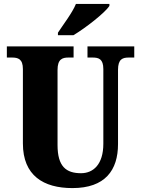

<svg xmlns="http://www.w3.org/2000/svg" viewBox="-20 -951 720 981"><path d="M276 -784V-771H355C417 -808 517 -886 539 -921V-931H368C350 -886 302 -824 276 -784ZM350 10C517 10 583 -81 583 -215V-594C583 -650 607 -657 639 -657H666V-714H427V-657H453C484 -657 508 -650 508 -598V-217C508 -110 456 -66 394 -66C318 -66 274 -100 274 -210V-594C274 -650 300 -657 330 -657H356V-714H15V-657H41C72 -657 97 -650 97 -598V-218C97 -54 202 10 350 10Z"/></svg>

Font: Noto Serif Myanmar Condensed Black
Style: Regular
Weight: 900
Width: 3
Designer: Ben Mitchell and the Monotype Design Team
Foundry: Monotype Imaging Inc.
Version: Version 2.106